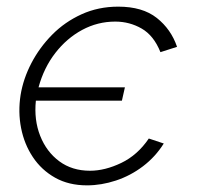

<svg xmlns="http://www.w3.org/2000/svg" viewBox="-20 -549 594 578"><path d="M242 9Q187 9 146 -14Q105 -37 79 -76Q53 -115 43.5 -163.5Q34 -212 42 -263Q50 -312 74.5 -359Q99 -406 137 -444.5Q175 -483 225.5 -506Q276 -529 336 -529Q409 -529 452 -495Q495 -461 513 -408L463 -392Q443 -442 406.5 -463Q370 -484 327 -484Q274 -484 227.5 -459Q181 -434 146.5 -389.5Q112 -345 96 -286H356L347 -246H88Q82 -188 101 -140Q120 -92 158.5 -63.5Q197 -35 251 -35Q296 -35 345 -58.5Q394 -82 428 -132L473 -117Q448 -77 410.5 -48.5Q373 -20 329 -5.5Q285 9 242 9Z"/></svg>

Font: Raleway Light
Style: Italic
Weight: 300
Italic angle: -12°
Designer: Matt McInerney, Pablo Impallari, Rodrigo Fuenzalida
Foundry: Matt McInerney, Pablo Impallari, Rodrigo Fuenzalida
Version: Version 4.026